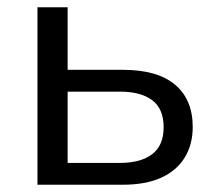

<svg xmlns="http://www.w3.org/2000/svg" viewBox="-20 -508 594 528"><path d="M83 0V-488H166V-316H318Q413 -316 461.5 -275Q510 -234 510 -159Q510 -110 487.5 -74Q465 -38 422.5 -19Q380 0 318 0ZM166 -60H310Q367 -60 398.5 -84Q430 -108 430 -158Q430 -209 398.5 -232.5Q367 -256 310 -256H166Z"/></svg>

Font: Nunito Sans 11pt
Style: Regular
Weight: 400
Version: Version 3.101;gftools[0.9.27]